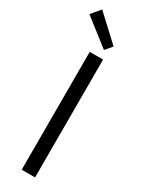

<svg xmlns="http://www.w3.org/2000/svg" viewBox="-250 -998 786 1033"><g transform="rotate(30 143.0 -481.5)"><path d="M102 0H185V-732H102ZM163 -779 199 -821 46 -963 -1 -907Z"/></g></svg>

Font: Noto Sans CJK JP DemiLight
Style: Regular
Weight: 350
Designer: Ryoko NISHIZUKA (kana & ideographs); Paul D. Hunt (Latin, Greek & Cyrillic); Wenlong ZHANG (bopomofo); Sandoll Communica
Foundry: Adobe Systems Incorporated
Version: Version 1.004;PS 1.004;hotconv 1.0.82;makeotf.lib2.5.63406